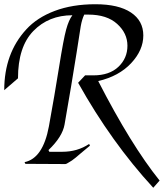

<svg xmlns="http://www.w3.org/2000/svg" viewBox="-26 -774 774 907"><path d="M438 -391Q593 -89 728 79L698 113Q500 -102 343 -383L376 -418H415Q491 -418 533.5 -458.5Q576 -499 576 -558Q576 -617 527.5 -661Q479 -705 391 -705H372Q361 -682 355.5 -650.5Q350 -619 336 -526Q312 -374 279 -186Q269 -128 203 -65L207 -57H268Q340 -57 395 -94L399 -86Q366 -59 354 -48.5Q342 -38 331 -29Q320 -20 314 -16Q308 -12 301 -8Q288 1 282 1Q160 1 94 0L90 -8Q177 -26 205 -177Q232 -325 253 -457Q274 -589 286.5 -634.5Q299 -680 316 -702Q204 -702 131.5 -627.5Q59 -553 59 -404L-6 -348Q-6 -522 98 -635Q149 -691 232.5 -722.5Q316 -754 425 -754Q534 -754 592.5 -715Q651 -676 651 -606.5Q651 -537 593.5 -475.5Q536 -414 438 -391Z"/></svg>

Font: Felipa
Style: Regular
Weight: 400
Designer: Javier Alcaraz
Foundry: Fontstage
Version: Version 1.001